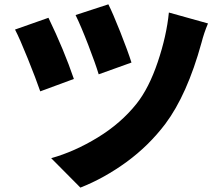

<svg xmlns="http://www.w3.org/2000/svg" viewBox="-20 -815 1040 892"><path d="M331.1 -745.1 483.4 -794.9Q502.9 -756.8 538.6 -667Q574.2 -577.1 590.8 -524.4L438.5 -469.7Q423.8 -518.6 390.1 -606Q356.4 -693.4 331.1 -745.1ZM764.6 -756.8 946.3 -706.1Q927.7 -662.1 916 -616.2Q849.6 -375 748 -239.3Q670.9 -137.7 567.9 -62.5Q464.8 12.7 353.5 56.6L217.8 -80.1Q326.2 -110.4 434.1 -176.3Q542 -242.2 614.3 -333Q671.9 -405.3 712.9 -526.9Q753.9 -648.4 764.6 -756.8ZM49.8 -677.7 205.1 -732.4Q277.3 -583 323.2 -448.2L167 -390.6Q147.5 -447.3 109.4 -542Q71.3 -636.7 49.8 -677.7Z"/></svg>

Font: Gen Shin Gothic Monospace Heavy
Style: Bold
Weight: 800
Designer: [Source Han Sans]
Ryoko NISHIZUKA  (kana & ideographs); Paul D. Hunt (Latin, Greek & Cyrillic); Wenlong ZHANG  (bopomofo
Version: Version 1.002.20150607